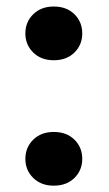

<svg xmlns="http://www.w3.org/2000/svg" viewBox="-20 -570 337 595"><path d="M146.5 5.4Q107.4 5.4 83 -18.6Q58.6 -42.5 58.6 -77.6Q58.6 -113.3 83 -137.2Q107.4 -161.1 146.5 -161.1Q186.5 -161.1 210.7 -137.2Q234.9 -113.3 234.9 -77.6Q234.9 -42.5 210.7 -18.6Q186.5 5.4 146.5 5.4ZM146.5 -383.3Q107.4 -383.3 83 -407.2Q58.6 -431.2 58.6 -466.3Q58.6 -502 83 -525.9Q107.4 -549.8 146.5 -549.8Q186.5 -549.8 210.7 -525.9Q234.9 -502 234.9 -466.3Q234.9 -431.2 210.7 -407.2Q186.5 -383.3 146.5 -383.3Z"/></svg>

Font: Heebo ExtraBold
Style: Regular
Weight: 800
Designer: Oded Ezer
Foundry: Ezer Type House
Version: Version 3.100